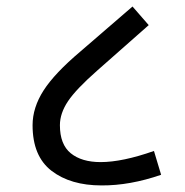

<svg xmlns="http://www.w3.org/2000/svg" viewBox="-20 -688 570 590"><path d="M278.8 -471.2Q213.9 -414.1 189 -377Q164.1 -339.8 164.1 -303.2Q164.1 -244.1 197.5 -217Q231 -189.9 289.1 -189.9Q356 -189.9 453.1 -224.1L475.1 -150.9Q378.9 -117.7 292 -118.2Q196.8 -118.2 138.4 -163.1Q80.1 -208 80.1 -303.2Q80.1 -357.4 114 -410.2Q147.9 -462.9 227.1 -529.8L387.2 -668L437 -610.8Z"/></svg>

Font: Sarala
Style: Regular
Weight: 400
Designer: Andres Torresi
Foundry: Huerta Tipografica
Version: Version 1.004;PS 001.003;hotconv 1.0.70;makeotf.lib2.5.58329